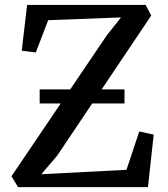

<svg xmlns="http://www.w3.org/2000/svg" viewBox="-20 -766 686 786"><path d="M53.8 0 27 -44.5 417.3 -621.5 475.5 -694.7 177.3 -683.4 126.5 -551.2 68.9 -558.4 91 -745.9H576.2L599.1 -702.4L214 -128.7L149.2 -52.8L497.8 -70.8L550.1 -227.8L609.2 -214.9L585.7 0ZM489.7 -399.9V-342.4H142.4V-399.9Z"/></svg>

Font: Merriweather Light
Style: Regular
Weight: 300
Designer: Eben Sorkin
Foundry: Eben Sorkin
Version: Version 2.100